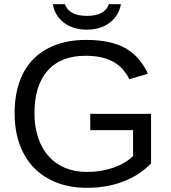

<svg xmlns="http://www.w3.org/2000/svg" viewBox="-20 -889 818 919"><path d="M50 -347Q50 -431 73 -496.5Q96 -562 140 -606.5Q184 -651 248 -674.5Q312 -698 393 -698Q507 -698 578 -659.5Q649 -621 688 -536L599 -510Q570 -568 519 -595Q468 -622 390 -622Q270 -622 207.5 -550.5Q145 -479 145 -347Q145 -282 162.5 -230Q180 -178 212.5 -141.5Q245 -105 291.5 -85.5Q338 -66 397 -66Q464 -66 522.5 -86.5Q581 -107 617 -142V-266H412V-344H703V-107Q648 -50 569.5 -20Q491 10 397 10Q316 10 251.5 -15Q187 -40 142.5 -86Q98 -132 74 -198Q50 -264 50 -347ZM396 -747Q330 -747 286 -780.5Q242 -814 233 -869H291Q299 -843 325 -828Q351 -813 396 -813Q441 -813 467 -828Q493 -843 501 -869H559Q548 -812 504 -779.5Q460 -747 396 -747Z"/></svg>

Font: Libra Sans
Style: Regular
Weight: 400
Foundry: Context Ltd
Version: Version 1.000; ttfautohint (v1.3)